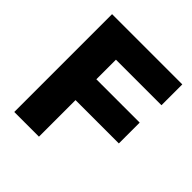

<svg xmlns="http://www.w3.org/2000/svg" viewBox="-191 -846 984 984"><g transform="rotate(45 301.0 -354.5)"><path d="M572 -709V-558H242V-416H556V-265H242V0H63V-709Z"/></g></svg>

Font: Outfit Extra Bold
Style: Regular
Weight: 800
Designer: Rodrigo Fuenzalida
Foundry: fragTYPE
Version: Version 1.000